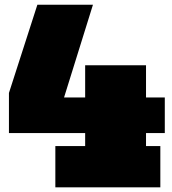

<svg xmlns="http://www.w3.org/2000/svg" viewBox="-20 -798 734 818"><path d="M342.8 -382.8V-520H602.1V-382.8H682.1V-231H602.1V-175.8H663.1V0H215.8V-175.8H342.8V-231H18.1V-401.9L139.2 -777.8H376L252.9 -382.8Z"/></svg>

Font: AlfaSlabOne-Regular
Style: Regular
Weight: 400
Designer: JM Sole
Foundry: JM Sole
Version: Version 1.001